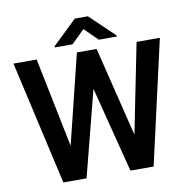

<svg xmlns="http://www.w3.org/2000/svg" viewBox="-95 -994 1067 1086"><g transform="rotate(-10 439.0 -450.5)"><path d="M153.3 -710.9 257.8 -196.8 384.3 -710.9H497.6L624 -196.3L727.1 -710.9H860.8L699.7 0H566.4L440.9 -491.7L314.5 0H181.2L20 -710.9ZM481 -901.4 622.6 -766.1V-760.3H519L443.4 -834.5L368.2 -760.3H266.1V-767.1L405.8 -901.4Z"/></g></svg>

Font: Vazirmatn RD UI SemiBold
Style: Regular
Weight: 600
Designer: Saber Rastikerdar
Foundry: Saber Rastikerdar
Version: Version 33.003